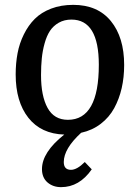

<svg xmlns="http://www.w3.org/2000/svg" viewBox="-20 -543 579 795"><path d="M315.9 6.8Q244.1 72.8 244.1 127.9Q244.1 160.2 273.9 160.2Q298.8 160.2 331.1 127.9L359.9 158.2Q308.6 231.9 232.9 231.9Q199.2 231.9 176.5 212.2Q153.8 192.4 153.8 157.2Q153.8 87.4 246.1 14.2Q149.9 11.2 97.4 -55.4Q44.9 -122.1 44.9 -234.9Q44.9 -281.2 52.7 -322.5Q60.5 -363.8 78.9 -400.9Q97.2 -438 124 -464.8Q150.9 -491.7 191.7 -507.3Q232.4 -522.9 283.2 -522.9Q384.3 -522.9 439.2 -455.6Q494.1 -388.2 494.1 -273.9Q494.1 -223.1 483.9 -178.2Q473.6 -133.3 452.9 -95.2Q432.1 -57.1 397.2 -30.3Q362.3 -3.4 315.9 6.8ZM149.9 -231.9Q149.9 -145.5 177 -96.2Q204.1 -46.9 261.2 -46.9Q389.2 -46.9 389.2 -274.9Q389.2 -461.9 275.9 -461.9Q246.1 -461.9 223.4 -449Q200.7 -436 187 -415.3Q173.3 -394.5 164.8 -363.8Q156.2 -333 153.1 -301.5Q149.9 -270 149.9 -231.9Z"/></svg>

Font: Literata Book Medium
Style: Italic
Weight: 500
Italic angle: -3°
Designer: Latin by Veronika Burian and Jose Scaglione. Greek by Irene Vlachou. Cyrillic by Vera Evstafieva
Foundry: TypeTogether
Version: Version 1.003;PS 001.003;hotconv 1.0.88;makeotf.lib2.5.64775